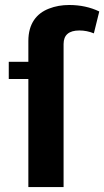

<svg xmlns="http://www.w3.org/2000/svg" viewBox="-20 -760 423 780"><path d="M95.2 -439V0H238.3V-581.1C238.3 -617.7 259.8 -636.2 302.2 -636.2C322.8 -636.2 342.3 -632.3 361.3 -624.5L383.3 -713.4C346.7 -731 305.7 -739.7 261.2 -739.7C231.4 -739.7 204.1 -734.9 179.2 -725.1C128.4 -705.6 95.2 -664.1 95.2 -593.3V-508.8H15.6V-439Z"/></svg>

Font: Estedad Bold
Style: Regular
Weight: 700
Designer: Amin Abedi
Version: Version 7.3